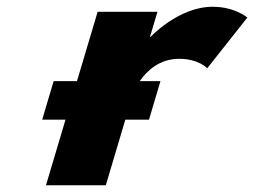

<svg xmlns="http://www.w3.org/2000/svg" viewBox="-20 -548 752 568"><path d="M173.8 -194 116 0H293L350.8 -194H420.8L454.7 -308H393.4C414.1 -338 451.5 -374 509.4 -374C568.4 -374 593 -346 593 -346L711.7 -496C711.7 -496 675.2 -528 609.2 -528C508.2 -528 425.7 -439 425.7 -439H423.7L445.8 -513H268.8L207.7 -308H138.7L104.8 -194Z"/></svg>

Font: Hussar
Style: BdOblThree
Weight: 700
Foundry: Cannot Into Space Fonts
Version: Version 2.00